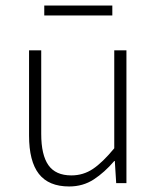

<svg xmlns="http://www.w3.org/2000/svg" viewBox="-20 -662 569 694"><path d="M230 12Q156 12 120.5 -33.5Q85 -79 85 -172V-480H129V-178Q129 -102 155 -65Q181 -28 238 -28Q281 -28 316 -51.5Q351 -75 393 -126V-480H437V0H400L395 -80H393Q358 -39 319 -13.5Q280 12 230 12ZM140 -606V-642H386V-606Z"/></svg>

Font: Source Sans 3 ExtraLight Light
Style: Regular
Weight: 300
Version: Version 3.052;hotconv 1.1.0;makeotfexe 2.6.0